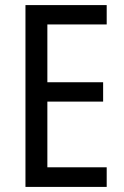

<svg xmlns="http://www.w3.org/2000/svg" viewBox="-20 -734 488 754"><path d="M399 0V-77H166V-335H385V-411H166V-638H399V-714H80V0Z"/></svg>

Font: Noto Sans Georgian Condensed
Style: Regular
Weight: 400
Width: 3
Designer: Monotype Design Team, Akaki Razmadze
Foundry: Google LLC
Version: Version 2.005